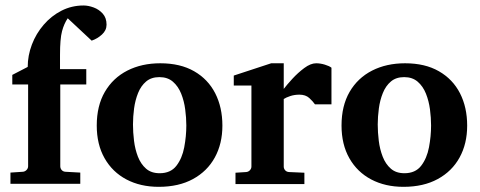

<svg xmlns="http://www.w3.org/2000/svg" viewBox="-20 -706 1792 717"><path d="M377.9 -613.8Q377.9 -592.8 360.8 -577.1Q343.8 -561.5 322.3 -554.2L232.9 -637.7Q219.2 -617.7 211.7 -589.6Q204.1 -561.5 204.1 -500.5V-447.8H302.2V-390.6H205.1V-85.4Q205.1 -77.1 210.4 -71Q215.8 -64.9 225.1 -64.5L279.8 -61.5V-19.5H19V-61.5L64.5 -64.5Q72.8 -64.9 78.9 -71Q85 -77.1 85 -85.4V-390.6H25.9V-426.3L83.5 -456.1Q83.5 -498.5 99.1 -539.6Q114.7 -580.6 143.1 -613.5Q171.4 -646.5 209.5 -666Q247.6 -685.5 292 -685.5Q309.6 -685.5 329.6 -678.2Q349.6 -670.9 363.8 -655Q377.9 -639.2 377.9 -613.8Z M810.5 -236.8Q810.5 -169.4 782.2 -117.9Q753.9 -66.4 700.7 -37.4Q647.5 -8.3 572.8 -8.3Q504.4 -8.3 452.1 -35.9Q399.9 -63.5 370.6 -115Q341.3 -166.5 341.3 -237.3Q341.3 -311 371.6 -363Q401.9 -415 455.6 -442.4Q509.3 -469.7 578.6 -469.7Q653.3 -469.7 705.1 -439.9Q756.8 -410.2 783.7 -357.7Q810.5 -305.2 810.5 -236.8ZM675.8 -237.3Q675.8 -266.1 671.6 -297.6Q667.5 -329.1 656.5 -356.4Q645.5 -383.8 625.7 -400.9Q606 -418 575.2 -418Q544.9 -418 525.6 -401.6Q506.3 -385.3 495.6 -358.6Q484.9 -332 480.7 -301Q476.6 -270 476.6 -241.2Q476.6 -211.9 480.5 -180.2Q484.4 -148.4 495.1 -120.8Q505.9 -93.3 525.4 -76.2Q544.9 -59.1 576.2 -59.1Q617.2 -59.1 638.7 -86.9Q660.2 -114.7 668 -156Q675.8 -197.3 675.8 -237.3Z M1217.8 -316.4H1156.2Q1148.4 -327.6 1134.8 -340.1Q1121.1 -352.5 1098.1 -352.5Q1079.6 -352.5 1063.7 -347.2Q1047.9 -341.8 1039.6 -336.4V-84Q1039.6 -76.2 1044.9 -70.1Q1050.3 -64 1059.6 -63.5L1116.7 -61V-18.6H859.4V-61L898.9 -63.5Q907.2 -64 913.1 -70.1Q918.9 -76.2 918.9 -84V-386.7H853V-423.8L992.7 -469.7H1039.6V-374Q1050.8 -388.7 1071.5 -411.4Q1092.3 -434.1 1116.2 -451.9Q1140.1 -469.7 1160.6 -469.7Q1176.3 -469.7 1193.1 -464.6Q1210 -459.5 1217.8 -453.1Z M1724.6 -236.8Q1724.6 -169.4 1696.3 -117.9Q1668 -66.4 1614.7 -37.4Q1561.5 -8.3 1486.8 -8.3Q1418.5 -8.3 1366.2 -35.9Q1314 -63.5 1284.7 -115Q1255.4 -166.5 1255.4 -237.3Q1255.4 -311 1285.6 -363Q1315.9 -415 1369.6 -442.4Q1423.3 -469.7 1492.7 -469.7Q1567.4 -469.7 1619.1 -439.9Q1670.9 -410.2 1697.8 -357.7Q1724.6 -305.2 1724.6 -236.8ZM1589.8 -237.3Q1589.8 -266.1 1585.7 -297.6Q1581.5 -329.1 1570.6 -356.4Q1559.6 -383.8 1539.8 -400.9Q1520 -418 1489.3 -418Q1459 -418 1439.7 -401.6Q1420.4 -385.3 1409.7 -358.6Q1398.9 -332 1394.8 -301Q1390.6 -270 1390.6 -241.2Q1390.6 -211.9 1394.5 -180.2Q1398.4 -148.4 1409.2 -120.8Q1419.9 -93.3 1439.5 -76.2Q1459 -59.1 1490.2 -59.1Q1531.2 -59.1 1552.7 -86.9Q1574.2 -114.7 1582 -156Q1589.8 -197.3 1589.8 -237.3Z"/></svg>

Font: Annapurna SIL
Style: Bold
Weight: 700
Designer: Peter Martin, Annie Olsen
Foundry: SIL International
Version: Version 2.000